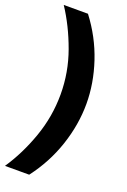

<svg xmlns="http://www.w3.org/2000/svg" viewBox="-170 -814 668 1013"><g transform="rotate(20 163.5 -308.0)"><path d="M2 -760H138Q215 -659 254 -542Q293 -425 293 -310Q293 -193 253.5 -75Q214 43 137 144H1Q65 49 106.5 -68.5Q148 -186 148 -310Q148 -434 106 -550Q64 -666 2 -760Z"/></g></svg>

Font: SUSE Thin ExtraBold
Style: Regular
Weight: 800
Version: Version 1.000